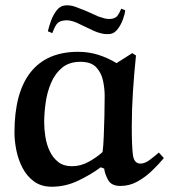

<svg xmlns="http://www.w3.org/2000/svg" viewBox="-20 -695 643 730"><path d="M423 -455 483 -493 497 -484Q490 -416 485.5 -347.5Q481 -279 481 -211Q481 -144 485 -108.5Q489 -73 514 -73Q531 -73 550 -87.5Q569 -102 584 -115L603 -94Q583 -70 557.5 -45.5Q532 -21 502 -4.5Q472 12 438 12Q404 12 391.5 -10Q379 -32 376 -54L363 -59Q324 -30 276 -7.5Q228 15 177 15Q137 15 109.5 -5Q82 -25 65.5 -57Q49 -89 42 -124.5Q35 -160 35 -191Q35 -343 96.5 -420.5Q158 -498 277 -498Q318 -498 354 -486.5Q390 -475 423 -455ZM370 -117Q373 -139 374.5 -176.5Q376 -214 377 -255.5Q378 -297 378 -331Q378 -357 372 -387Q366 -417 346.5 -438.5Q327 -460 286 -460Q243 -460 216 -437.5Q189 -415 174 -379.5Q159 -344 153.5 -304Q148 -264 148 -230Q148 -204 152.5 -175Q157 -146 169 -120.5Q181 -95 201.5 -79Q222 -63 253 -63Q287 -63 317.5 -80Q348 -97 370 -117ZM308 -653 355 -632Q366 -628 377.5 -625Q389 -622 401 -623Q419 -625 426.5 -635Q434 -645 441 -662L456 -656Q455 -642 447.5 -621.5Q440 -601 428 -585Q416 -569 400 -566Q384 -564 367.5 -567.5Q351 -571 336 -578L273 -608Q262 -613 249 -616Q236 -619 223 -617Q205 -615 196.5 -604.5Q188 -594 179 -569L162 -576Q166 -594 174 -616Q182 -638 195 -655Q208 -672 225 -674Q245 -677 267 -669Q289 -661 308 -653Z"/></svg>

Font: Aref Ruqaa Ink
Style: Bold
Weight: 700
Designer: Abdullah Aref
Version: Version 1.005